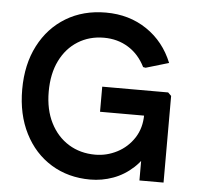

<svg xmlns="http://www.w3.org/2000/svg" viewBox="-52 -768 858 835"><g transform="rotate(5 377.0 -350.5)"><path d="M371.7 14.7Q275.7 14.7 201.3 -30.8Q127 -76.3 85.2 -158.7Q43.3 -241 43.3 -350.3Q43.3 -459.7 85.7 -541.7Q128 -623.7 203.3 -669.2Q278.7 -714.7 377.3 -714.7Q479.3 -714.7 556.3 -662.7Q633.3 -610.7 669.7 -520.3L569.7 -490.7L558.7 -492.7Q531.7 -547 484.8 -576Q438 -605 378.3 -605Q314.7 -605 264.8 -573.8Q215 -542.7 187 -485.8Q159 -429 159 -350.7Q159 -272.7 188 -215.2Q217 -157.7 267.8 -126.3Q318.7 -95 384 -95Q434.3 -95 479.7 -118.5Q525 -142 553.2 -185.3Q581.3 -228.7 581.3 -287V-306.3L620.7 -282.7H389V-392.3H676.7L691 -378.3V0H585.7V-150H624.7Q599.3 -93.7 559.5 -57Q519.7 -20.3 471.3 -2.8Q423 14.7 371.7 14.7Z"/></g></svg>

Font: Fustat
Style: Regular
Weight: 400
Designer: Mohamed Gaber, Khaled Hosny, Laura Garcia Mut
Foundry: Kief Type Foundry, Alif Type Foundry, Hard Type Foundry
Version: Version 1.007